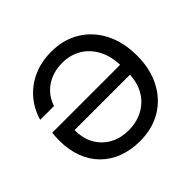

<svg xmlns="http://www.w3.org/2000/svg" viewBox="-174 -901 1102 1102"><g transform="rotate(-45 377.5 -350.0)"><path d="M373 12Q300 12 240 -10.5Q180 -33 136.5 -76.5Q93 -120 70 -181Q47 -242 47 -320Q47 -334 48 -348.5Q49 -363 50 -379H620V-299H152Q151 -232 179 -182.5Q207 -133 256.5 -105.5Q306 -78 372 -78Q420 -78 462 -94Q504 -110 535.5 -140.5Q567 -171 584.5 -215Q602 -259 602 -317V-364Q602 -446 572 -503.5Q542 -561 491 -591.5Q440 -622 375 -622Q299 -622 243.5 -584.5Q188 -547 166 -480H54Q74 -550 119 -602Q164 -654 229 -683Q294 -712 375 -712Q474 -712 549 -666.5Q624 -621 666 -539Q708 -457 708 -347Q708 -240 666 -159Q624 -78 549 -33Q474 12 373 12Z"/></g></svg>

Font: DM Sans 20pt Medium
Style: Regular
Weight: 500
Version: Version 4.004;gftools[0.9.30]